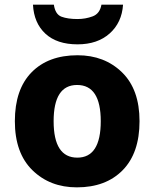

<svg xmlns="http://www.w3.org/2000/svg" viewBox="-20 -797 665 827"><path d="M581 -275Q581 -412 505.5 -485.5Q430 -559 314 -559Q188 -559 116 -485.5Q44 -412 44 -275Q44 -138 119.5 -64Q195 10 311 10Q436 10 508.5 -64Q581 -138 581 -275ZM211 -275Q211 -431 312 -431Q414 -431 414 -275Q414 -118 313 -118Q211 -118 211 -275ZM510 -777H417Q410 -738 379 -726.5Q348 -715 314 -715Q272 -715 245 -725Q218 -735 212 -777H122Q126 -698 175.5 -652Q225 -606 314 -606Q400 -606 452.5 -653Q505 -700 510 -777Z"/></svg>

Font: Noto Sans UI Extra
Style: Regular
Weight: 800
Designer: Monotype Design Team
Foundry: Monotype Imaging Inc.
Version: Version 1.901